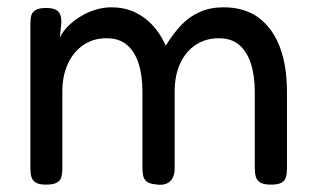

<svg xmlns="http://www.w3.org/2000/svg" viewBox="-20 -496 866 526"><path d="M106 9.8Q87.2 9.8 78 4.1Q68.8 -1.5 66 -11.6Q63.2 -21.8 63.2 -35.5V-432.2Q63.2 -445.5 66.1 -454.8Q69 -464 78.6 -469.1Q88.2 -474.2 107.2 -474.2Q129 -474.2 138.6 -465.4Q148.2 -456.5 148.2 -436.2L144 -392.5Q150.8 -408.2 165 -422.9Q179.2 -437.5 198.6 -449.6Q218 -461.8 240.1 -468.9Q262.2 -476 284.8 -476Q319.5 -476 347.4 -463.5Q375.2 -451 397.1 -427.8Q419 -404.5 434.2 -370.8Q454.2 -404 476.6 -427.4Q499 -450.8 527.8 -463.4Q556.5 -476 592.5 -476Q650 -476 688.5 -447.5Q727 -419 746.6 -367.2Q766.2 -315.5 766.2 -244.2V-34.8Q766.2 -21 763.4 -10.9Q760.5 -0.8 751.2 4.5Q742 9.8 722.2 9.8Q702.8 9.8 693.1 4Q683.5 -1.8 680.8 -11.9Q678 -22 678 -35.8V-245.2Q678 -289.5 667.2 -322.2Q656.5 -355 635.1 -373.1Q613.8 -391.2 579.8 -391.2Q544 -391.2 516.6 -373.4Q489.2 -355.5 473.9 -322.8Q458.5 -290 458.5 -245V-34Q458.5 -18.8 452.6 -7.9Q446.8 3 434.9 7.5Q423 12 405.5 9Q389.8 7.5 382 1.4Q374.2 -4.8 372.2 -14.5Q370.2 -24.2 370.2 -35.8V-245.2Q370.2 -289.5 359.6 -322.4Q349 -355.2 327.6 -373.2Q306.2 -391.2 272 -391.2Q235.5 -391.2 208.2 -372.6Q181 -354 165.9 -321.1Q150.8 -288.2 150.8 -245.2V-34.5Q150.8 -20.8 147.9 -10.6Q145 -0.5 135.4 4.6Q125.8 9.8 106 9.8Z"/></svg>

Font: Fredoka Light
Style: Regular
Weight: 300
Designer: Ben Nathan
Foundry: Milena B. Brandão, Ben Nathan
Version: Version 2.001